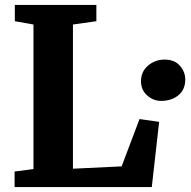

<svg xmlns="http://www.w3.org/2000/svg" viewBox="-20 -763 778 783"><path d="M39.5 0V-63.5L116.5 -73.5V-663L40.5 -676.5V-743H373V-676.5L277.5 -663V-75L476 -84.5L549 -277.5L629 -266L599 0ZM637 -351.5Q605 -351.5 580 -374Q555 -396.5 555 -431.5Q555 -471 583.8 -495.5Q612.5 -520 651.5 -520Q691.5 -520 713.5 -495Q735.5 -470 735.5 -439Q735.5 -397.5 707.5 -374.5Q679.5 -351.5 637 -351.5Z"/></svg>

Font: Merriweather ExtraBold
Style: Regular
Weight: 800
Version: Version 2.100